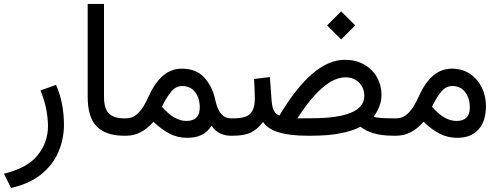

<svg xmlns="http://www.w3.org/2000/svg" viewBox="-25 -687 2528 972"><path d="M258.8 -257.3Q280.3 -208 289.6 -156.5Q298.8 -105 298.8 -55.2Q298.8 16.1 271.2 81.3Q243.7 146.5 184.6 194.8Q125.5 243.2 30.8 264.6L-4.9 192.4Q113.8 163.6 165.8 98.6Q217.8 33.7 217.8 -47.4Q217.8 -89.8 208.7 -135.7Q199.7 -181.6 179.7 -229Z M613.8 0H601.6Q512.2 0 465.6 -45.9Q418.9 -91.8 418.9 -197.8V-667H501.5V-197.3Q501.5 -135.3 527.3 -111.6Q553.2 -87.9 601.6 -87.9H613.8Z M752 -70.3Q721.7 -36.1 687.7 -18.1Q653.8 0 614.7 0H594.2V-87.9H612.3Q642.6 -87.9 664.1 -105.2Q685.5 -122.6 701.2 -148.4Q716.8 -174.3 728.5 -200.7Q791 -339.4 895 -339.4Q969.2 -339.4 1010.3 -293.2Q1051.3 -247.1 1064.9 -180.7Q1084.5 -87.9 1143.1 -87.9H1156.2V0H1142.6Q1113.3 0 1088.6 -12Q1064 -23.9 1045.9 -50.8Q1024.9 -18.1 995.4 -3.7Q965.8 10.7 922.4 10.7Q875 10.7 834.5 -9.8Q793.9 -30.3 752 -70.3ZM794.9 -146.5Q827.1 -109.4 857.9 -92Q888.7 -74.7 918.5 -74.7Q986.3 -74.7 986.3 -142.6Q986.3 -190.4 962.6 -220.9Q939 -251.5 897.5 -251.5Q863.3 -251.5 838.1 -218.8Q813 -186 794.9 -146.5Z M1630.9 -558.6 1702.1 -629.4 1773.4 -558.6 1702.1 -487.3ZM1389.6 -102.1Q1557.6 -384.3 1720.7 -384.3Q1775.9 -384.3 1817.6 -360.8Q1859.4 -337.4 1882.8 -297.1Q1906.2 -256.8 1906.2 -205.1Q1906.2 -175.3 1894.8 -147Q1883.3 -118.7 1866.7 -95.7Q1875 -92.3 1900.1 -90.1Q1925.3 -87.9 1966.3 -87.9H1981V0H1966.3Q1907.7 0 1866.7 -12.2Q1825.7 -24.4 1799.8 -45.4Q1761.2 -24.4 1699.2 -12.2Q1637.2 0 1554.7 0H1529.8Q1351.6 0 1306.6 -69.8Q1280.3 -34.2 1247.1 -17.1Q1213.9 0 1156.2 0H1136.7V-87.9H1155.8Q1221.2 -87.9 1243.2 -112.5Q1265.1 -137.2 1265.1 -189Q1265.1 -211.9 1263.7 -238.3Q1262.2 -264.6 1261.2 -287.1L1341.3 -296.9L1350.1 -176.3Q1355 -111.3 1389.6 -102.1ZM1552.7 -88.4Q1819.3 -88.4 1819.3 -201.7Q1819.3 -241.7 1793 -268.6Q1766.6 -295.4 1724.1 -295.4Q1668 -295.4 1606.9 -242.4Q1545.9 -189.5 1480.5 -87.9Z M2119.1 -70.3Q2057.6 0 1982.4 0H1961.4V-87.9H1980Q2009.8 -87.9 2031.2 -105Q2052.7 -122.1 2068.4 -147.9Q2084 -173.8 2096.2 -200.7Q2128.4 -272 2169.7 -305.7Q2210.9 -339.4 2262.7 -339.4Q2314.9 -339.4 2353.8 -313.5Q2392.6 -287.6 2413.8 -244.6Q2435.1 -201.7 2435.1 -149.9Q2435.1 -73.7 2397.5 -31.5Q2359.9 10.7 2289.6 10.7Q2242.2 10.7 2201.7 -9.8Q2161.1 -30.3 2119.1 -70.3ZM2162.1 -146.5Q2194.3 -109.4 2225.1 -92Q2255.9 -74.7 2285.6 -74.7Q2353.5 -74.7 2353.5 -142.6Q2353.5 -190.4 2329.8 -220.9Q2306.2 -251.5 2264.6 -251.5Q2230.5 -251.5 2205.3 -218.8Q2180.2 -186 2162.1 -146.5Z"/></svg>

Font: Vazir FD-WOL
Style: Regular-FD-WOL
Weight: 400
Designer: Saber Rastikerdar
Foundry: Saber Rastikerdar
Version: Version 30.1.0